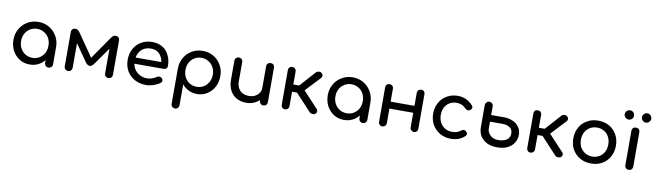

<svg xmlns="http://www.w3.org/2000/svg" viewBox="-46 -1483 8337 2448"><g transform="rotate(10 4122.5 -258.5)"><path d="M318.4 3.9Q245.1 3.9 186.5 -32.2Q128.9 -69.3 94.7 -130.9Q61.5 -194.3 61.5 -273.4Q61.5 -351.6 98.6 -415Q134.8 -477.5 197.3 -513.7Q259.8 -550.8 337.9 -550.8Q416 -550.8 477.5 -514.6Q540 -477.5 576.2 -415Q613.3 -351.6 613.3 -273.4Q599.6 -273.4 574.2 -273.4Q574.2 -194.3 540 -131.8Q506.8 -69.3 449.2 -32.2Q390.6 3.9 318.4 3.9ZM337.9 -85.9Q388.7 -85.9 428.7 -110.4Q468.8 -134.8 492.2 -176.8Q514.6 -219.7 514.6 -273.4Q514.6 -327.1 492.2 -369.1Q468.8 -412.1 428.7 -435.5Q388.7 -460.9 337.9 -460.9Q288.1 -460.9 247.1 -436.5Q207 -412.1 182.6 -369.1Q160.2 -327.1 160.2 -273.4Q160.2 -219.7 183.6 -177.7Q207 -134.8 247.1 -110.4Q288.1 -85.9 337.9 -85.9ZM561.5 1Q540 1 525.4 -13.7Q510.7 -28.3 510.7 -49.8Q510.7 -100.6 510.7 -203.1Q515.6 -229.5 530.3 -308.6Q550.8 -299.8 613.3 -273.4Q613.3 -216.8 613.3 -49.8Q613.3 -28.3 598.6 -13.7Q584 1 561.5 1Z M815.4 0Q793.9 0 779.3 -14.6Q764.6 -29.3 764.6 -50.8Q764.6 -199.2 764.6 -496.1Q764.6 -518.6 779.3 -533.2Q793.9 -546.9 815.4 -546.9Q847.7 -546.9 870.1 -515.6Q938.5 -416 1077.1 -216.8Q1128.9 -292 1284.2 -515.6Q1305.7 -546.9 1337.9 -546.9Q1360.4 -546.9 1375 -533.2Q1388.7 -518.6 1388.7 -496.1Q1388.7 -347.7 1388.7 -50.8Q1388.7 -29.3 1375 -14.6Q1360.4 0 1337.9 0Q1315.4 0 1301.8 -14.6Q1287.1 -29.3 1287.1 -50.8Q1287.1 -171.9 1287.1 -415Q1293 -413.1 1312.5 -407.2Q1266.6 -341.8 1128.9 -147.5Q1103.5 -112.3 1075.2 -112.3Q1045.9 -113.3 1021.5 -147.5Q961.9 -233.4 840.8 -407.2Q847.7 -409.2 867.2 -415Q867.2 -324.2 867.2 -50.8Q867.2 -29.3 852.5 -14.6Q838.9 0 815.4 0Z M1825.2 3.9Q1742.2 3.9 1677.7 -31.2Q1613.3 -67.4 1576.2 -128.9Q1540 -192.4 1540 -273.4Q1540 -355.5 1575.2 -418Q1609.4 -480.5 1670.9 -514.6Q1731.4 -550.8 1810.5 -550.8Q1888.7 -550.8 1944.3 -516.6Q2001 -482.4 2029.3 -420.9Q2059.6 -361.3 2059.6 -282.2Q2059.6 -262.7 2046.9 -251Q2033.2 -238.3 2013.7 -238.3Q1878.9 -238.3 1610.4 -238.3Q1610.4 -257.8 1610.4 -318.4Q1710.9 -318.4 2010.7 -318.4Q2000 -310.5 1969.7 -290Q1968.8 -339.8 1949.2 -379.9Q1930.7 -418.9 1895.5 -442.4Q1860.4 -464.8 1810.5 -464.8Q1753.9 -464.8 1712.9 -440.4Q1672.9 -415 1651.4 -371.1Q1630.9 -328.1 1630.9 -273.4Q1630.9 -217.8 1655.3 -174.8Q1680.7 -131.8 1724.6 -107.4Q1768.6 -82 1825.2 -82Q1856.4 -82 1888.7 -93.8Q1921.9 -105.5 1941.4 -120.1Q1956.1 -130.9 1973.6 -131.8Q1991.2 -131.8 2004.9 -121.1Q2021.5 -106.4 2022.5 -87.9Q2023.4 -70.3 2006.8 -56.6Q1972.7 -30.3 1921.9 -12.7Q1871.1 3.9 1825.2 3.9Z M2240.2 234.4Q2218.8 234.4 2204.1 219.7Q2189.5 205.1 2189.5 182.6Q2189.5 31.2 2189.5 -273.4Q2190.4 -351.6 2226.6 -415Q2262.7 -477.5 2324.2 -513.7Q2386.7 -550.8 2464.8 -550.8Q2543.9 -550.8 2605.5 -514.6Q2668 -477.5 2703.1 -415Q2740.2 -351.6 2740.2 -273.4Q2740.2 -194.3 2707 -131.8Q2673.8 -69.3 2615.2 -32.2Q2557.6 3.9 2484.4 3.9Q2425.8 3.9 2376 -20.5Q2326.2 -44.9 2292 -86.9Q2292 2.9 2292 182.6Q2292 205.1 2277.3 219.7Q2263.7 234.4 2240.2 234.4ZM2464.8 -85.9Q2515.6 -85.9 2555.7 -110.4Q2595.7 -134.8 2618.2 -176.8Q2642.6 -219.7 2642.6 -273.4Q2642.6 -327.1 2619.1 -369.1Q2595.7 -412.1 2555.7 -435.5Q2515.6 -460.9 2464.8 -460.9Q2415 -460.9 2374 -436.5Q2334 -412.1 2310.5 -369.1Q2288.1 -327.1 2288.1 -273.4Q2288.1 -219.7 2310.5 -177.7Q2334 -134.8 2374 -110.4Q2415 -85.9 2464.8 -85.9Z M3123 4.9Q3053.7 4.9 2999 -24.4Q2944.3 -53.7 2913.1 -111.3Q2881.8 -168 2881.8 -251Q2881.8 -333 2881.8 -497.1Q2881.8 -518.6 2896.5 -533.2Q2911.1 -547.9 2932.6 -547.9Q2955.1 -547.9 2968.8 -533.2Q2983.4 -518.6 2983.4 -497.1Q2983.4 -415 2983.4 -251Q2983.4 -195.3 3004.9 -158.2Q3025.4 -122.1 3061.5 -103.5Q3097.7 -86.9 3142.6 -86.9Q3185.5 -86.9 3218.8 -103.5Q3252.9 -121.1 3272.5 -150.4Q3293 -178.7 3293 -214.8Q3313.5 -214.8 3355.5 -214.8Q3355.5 -153.3 3325.2 -102.5Q3294.9 -52.7 3242.2 -24.4Q3189.5 4.9 3123 4.9ZM3343.8 0Q3321.3 0 3307.6 -14.6Q3293 -29.3 3293 -50.8Q3293 -199.2 3293 -497.1Q3293 -519.5 3307.6 -534.2Q3321.3 -547.9 3343.8 -547.9Q3367.2 -547.9 3380.9 -534.2Q3394.5 -519.5 3394.5 -497.1Q3394.5 -348.6 3394.5 -50.8Q3394.5 -29.3 3380.9 -14.6Q3367.2 0 3343.8 0Z M4018.6 -11.7Q4005.9 0 3981.4 -1Q3958 -1 3945.3 -13.7Q3864.3 -100.6 3702.1 -275.4Q3759.8 -338.9 3931.6 -531.2Q3944.3 -544.9 3967.8 -546.9Q3971.7 -546.9 3974.6 -546.9Q3993.2 -546.9 4003.9 -537.1Q4019.5 -523.4 4021.5 -505.9Q4023.4 -488.3 4010.7 -473.6Q3950.2 -409.2 3829.1 -280.3Q3877 -228.5 4021.5 -74.2Q4034.2 -60.5 4034.2 -43.9Q4034.2 -26.4 4018.6 -11.7ZM3622.1 1Q3600.6 1 3586.9 -13.7Q3574.2 -28.3 3574.2 -49.8Q3574.2 -198.2 3574.2 -496.1Q3574.2 -518.6 3586.9 -533.2Q3600.6 -546.9 3622.1 -546.9Q3645.5 -546.9 3660.2 -533.2Q3674.8 -518.6 3674.8 -496.1Q3674.8 -440.4 3674.8 -329.1Q3706.1 -329.1 3802.7 -329.1Q3802.7 -305.7 3802.7 -235.4Q3770.5 -235.4 3674.8 -235.4Q3674.8 -188.5 3674.8 -49.8Q3674.8 -28.3 3660.2 -13.7Q3645.5 1 3622.1 1Z M4387.7 3.9Q4314.5 3.9 4255.9 -32.2Q4198.2 -69.3 4164.1 -130.9Q4130.9 -194.3 4130.9 -273.4Q4130.9 -351.6 4168 -415Q4204.1 -477.5 4266.6 -513.7Q4329.1 -550.8 4407.2 -550.8Q4485.4 -550.8 4546.9 -514.6Q4609.4 -477.5 4645.5 -415Q4682.6 -351.6 4682.6 -273.4Q4668.9 -273.4 4643.6 -273.4Q4643.6 -194.3 4609.4 -131.8Q4576.2 -69.3 4518.6 -32.2Q4460 3.9 4387.7 3.9ZM4407.2 -85.9Q4458 -85.9 4498 -110.4Q4538.1 -134.8 4561.5 -176.8Q4584 -219.7 4584 -273.4Q4584 -327.1 4561.5 -369.1Q4538.1 -412.1 4498 -435.5Q4458 -460.9 4407.2 -460.9Q4357.4 -460.9 4316.4 -436.5Q4276.4 -412.1 4252 -369.1Q4229.5 -327.1 4229.5 -273.4Q4229.5 -219.7 4252.9 -177.7Q4276.4 -134.8 4316.4 -110.4Q4357.4 -85.9 4407.2 -85.9ZM4630.9 1Q4609.4 1 4594.7 -13.7Q4580.1 -28.3 4580.1 -49.8Q4580.1 -100.6 4580.1 -203.1Q4585 -229.5 4599.6 -308.6Q4620.1 -299.8 4682.6 -273.4Q4682.6 -216.8 4682.6 -49.8Q4682.6 -28.3 4668 -13.7Q4653.3 1 4630.9 1Z M5293.9 0Q5272.5 0 5257.8 -14.6Q5243.2 -29.3 5243.2 -50.8Q5243.2 -199.2 5243.2 -496.1Q5243.2 -518.6 5257.8 -533.2Q5272.5 -546.9 5293.9 -546.9Q5317.4 -546.9 5330.1 -533.2Q5342.8 -518.6 5342.8 -496.1Q5342.8 -347.7 5342.8 -50.8Q5342.8 -29.3 5330.1 -14.6Q5317.4 0 5293.9 0ZM4882.8 0Q4861.3 0 4847.7 -14.6Q4834 -29.3 4834 -50.8Q4834 -199.2 4834 -496.1Q4834 -518.6 4847.7 -533.2Q4861.3 -546.9 4882.8 -546.9Q4906.2 -546.9 4919.9 -533.2Q4934.6 -518.6 4934.6 -496.1Q4934.6 -347.7 4934.6 -50.8Q4934.6 -29.3 4919.9 -14.6Q4906.2 0 4882.8 0ZM4920.9 -239.3Q4920.9 -261.7 4920.9 -329.1Q5008.8 -329.1 5272.5 -329.1Q5272.5 -306.6 5272.5 -239.3Q5184.6 -239.3 4920.9 -239.3Z M5771.5 3.9Q5691.4 3.9 5628.9 -32.2Q5566.4 -69.3 5530.3 -130.9Q5495.1 -194.3 5495.1 -273.4Q5495.1 -353.5 5530.3 -417Q5565.4 -480.5 5627 -514.6Q5687.5 -550.8 5766.6 -550.8Q5825.2 -550.8 5875 -528.3Q5923.8 -505.9 5962.9 -460.9Q5973.6 -448.2 5973.6 -435.5Q5973.6 -431.6 5972.7 -427.7Q5968.8 -411.1 5950.2 -398.4Q5936.5 -387.7 5919.9 -391.6Q5902.3 -394.5 5888.7 -409.2Q5839.8 -460.9 5766.6 -460.9Q5715.8 -460.9 5676.8 -437.5Q5637.7 -414.1 5615.2 -372.1Q5593.8 -330.1 5593.8 -273.4Q5593.8 -218.8 5616.2 -176.8Q5638.7 -134.8 5678.7 -110.4Q5718.8 -85.9 5771.5 -85.9Q5806.6 -85.9 5833 -94.7Q5859.4 -102.5 5881.8 -121.1Q5897.5 -133.8 5915 -135.7Q5931.6 -136.7 5944.3 -126Q5961.9 -112.3 5963.9 -94.7Q5965.8 -77.1 5951.2 -63.5Q5879.9 3.9 5771.5 3.9Z M6371.1 8.8Q6295.9 8.8 6240.2 -17.6Q6185.5 -44.9 6154.3 -93.8Q6124 -143.6 6124 -210.9Q6124 -306.6 6124 -497.1Q6126 -517.6 6140.6 -532.2Q6155.3 -546.9 6174.8 -546.9Q6197.3 -546.9 6211.9 -532.2Q6226.6 -517.6 6226.6 -496.1Q6226.6 -459 6226.6 -383.8Q6267.6 -383.8 6390.6 -383.8Q6455.1 -383.8 6506.8 -361.3Q6558.6 -338.9 6587.9 -295.9Q6618.2 -253.9 6618.2 -195.3Q6618.2 -135.7 6587.9 -89.8Q6557.6 -43.9 6502 -16.6Q6447.3 8.8 6371.1 8.8ZM6370.1 -85Q6434.6 -85 6477.5 -112.3Q6520.5 -139.6 6520.5 -195.3Q6520.5 -247.1 6483.4 -272.5Q6446.3 -297.9 6390.6 -297.9Q6335.9 -297.9 6226.6 -297.9Q6226.6 -276.4 6226.6 -212.9Q6226.6 -176.8 6245.1 -148.4Q6264.6 -119.1 6295.9 -101.6Q6329.1 -85 6370.1 -85Z M7197.3 -11.7Q7184.6 0 7160.2 -1Q7136.7 -1 7124 -13.7Q7043 -100.6 6880.9 -275.4Q6938.5 -338.9 7110.4 -531.2Q7123 -544.9 7146.5 -546.9Q7150.4 -546.9 7153.3 -546.9Q7171.9 -546.9 7182.6 -537.1Q7198.2 -523.4 7200.2 -505.9Q7202.1 -488.3 7189.5 -473.6Q7128.9 -409.2 7007.8 -280.3Q7055.7 -228.5 7200.2 -74.2Q7212.9 -60.5 7212.9 -43.9Q7212.9 -26.4 7197.3 -11.7ZM6800.8 1Q6779.3 1 6765.6 -13.7Q6752.9 -28.3 6752.9 -49.8Q6752.9 -198.2 6752.9 -496.1Q6752.9 -518.6 6765.6 -533.2Q6779.3 -546.9 6800.8 -546.9Q6824.2 -546.9 6838.9 -533.2Q6853.5 -518.6 6853.5 -496.1Q6853.5 -440.4 6853.5 -329.1Q6884.8 -329.1 6981.4 -329.1Q6981.4 -305.7 6981.4 -235.4Q6949.2 -235.4 6853.5 -235.4Q6853.5 -188.5 6853.5 -49.8Q6853.5 -28.3 6838.9 -13.7Q6824.2 1 6800.8 1Z M7585.9 3.9Q7504.9 3.9 7443.4 -31.2Q7380.9 -67.4 7344.7 -128.9Q7309.6 -192.4 7309.6 -273.4Q7309.6 -355.5 7345.7 -418Q7380.9 -480.5 7443.4 -514.6Q7504.9 -550.8 7585.9 -550.8Q7666 -550.8 7728.5 -515.6Q7790 -480.5 7825.2 -417Q7861.3 -355.5 7861.3 -273.4Q7861.3 -192.4 7826.2 -129.9Q7791 -67.4 7729.5 -31.2Q7667 3.9 7585.9 3.9ZM7585.9 -85.9Q7637.7 -85.9 7677.7 -110.4Q7717.8 -133.8 7740.2 -175.8Q7762.7 -217.8 7762.7 -273.4Q7762.7 -328.1 7740.2 -370.1Q7717.8 -413.1 7677.7 -436.5Q7637.7 -460.9 7585.9 -460.9Q7534.2 -460.9 7494.1 -436.5Q7454.1 -413.1 7430.7 -370.1Q7408.2 -328.1 7408.2 -273.4Q7408.2 -217.8 7430.7 -175.8Q7454.1 -133.8 7494.1 -110.4Q7534.2 -85.9 7585.9 -85.9Z M8074.2 0Q8051.8 0 8037.1 -14.6Q8022.5 -29.3 8022.5 -50.8Q8022.5 -199.2 8022.5 -496.1Q8022.5 -518.6 8037.1 -533.2Q8051.8 -546.9 8074.2 -546.9Q8096.7 -546.9 8111.3 -533.2Q8125 -518.6 8125 -496.1Q8125 -347.7 8125 -50.8Q8125 -29.3 8111.3 -14.6Q8096.7 0 8074.2 0ZM7962.9 -630.9Q7937.5 -630.9 7919.9 -648.4Q7901.4 -666 7901.4 -691.4Q7901.4 -714.8 7919.9 -733.4Q7937.5 -751 7962.9 -751Q7987.3 -751 8004.9 -733.4Q8022.5 -714.8 8022.5 -691.4Q8022.5 -666 8004.9 -648.4Q7987.3 -630.9 7962.9 -630.9ZM8184.6 -630.9Q8160.2 -630.9 8142.6 -648.4Q8125 -666 8125 -691.4Q8125 -714.8 8142.6 -733.4Q8160.2 -751 8184.6 -751Q8209 -751 8226.6 -733.4Q8245.1 -714.8 8245.1 -691.4Q8245.1 -666 8226.6 -648.4Q8209 -630.9 8184.6 -630.9Z"/></g></svg>

Font: Abed
Style: Bold
Weight: 700
Designer: Johan Aakerlund
Version: Version 3.105